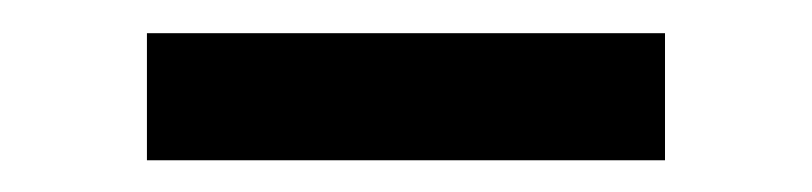

<svg xmlns="http://www.w3.org/2000/svg" viewBox="-20 -371 499 118"><path d="M388.7 -350.6V-272.5H70.3V-350.6Z"/></svg>

Font: Inter V
Style: Weight 400 Optical size 14.0
Weight: 400
Designer: Rasmus Andersson
Foundry: rsms
Version: Version 4.000;git-4fc901f